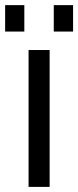

<svg xmlns="http://www.w3.org/2000/svg" viewBox="-46 -732 306 752"><path d="M0 0ZM164.6 -608.4V-711.9H240.2V-608.4ZM-25.9 -608.4V-711.9H49.3V-608.4ZM65.9 0V-536.1H148.4V0Z"/></svg>

Font: Oxygen
Style: Normal
Weight: 400
Designer: Vernon Adams
Foundry: Vernon Adams
Version: Version Release 0.2.2 webfont; ttfautohint (v0.8.52-bc40) -l